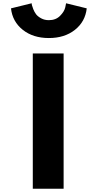

<svg xmlns="http://www.w3.org/2000/svg" viewBox="-20 -1151 596 1171"><path d="M383 -1131 509 -1100Q500 -1019 437 -969Q374 -919 278 -919Q182 -919 119 -969Q56 -1019 47 -1100L173 -1131Q173 -1127 174.5 -1120Q176 -1113 183 -1095Q190 -1077 200.5 -1063.5Q211 -1050 231.5 -1039Q252 -1028 278 -1028Q320 -1028 346 -1054Q372 -1080 378 -1106ZM368 -825V0H180V-825Z"/></svg>

Font: Hussar
Style: BoldWeb
Weight: 700
Foundry: Cannot Into Space Fonts
Version: Version 2.00